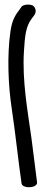

<svg xmlns="http://www.w3.org/2000/svg" viewBox="-20 -714 194 826"><path d="M25 -579C10 -476 15 -347 31 -243C46 -145 59 -18 73 77C81 100 147 95 139 67C133 23 123 -64 115 -122C99 -237 75 -366 83 -493C87 -559 91 -599 115 -632L127 -648C139 -664 133 -683 120 -691C107 -696 87 -696 74 -687L62 -670C41 -643 31 -620 25 -579Z"/></svg>

Font: Stray Cat
Style: ExBd
Weight: 800
Version: Version 1.0